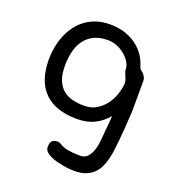

<svg xmlns="http://www.w3.org/2000/svg" viewBox="-145 -646 951 1043"><g transform="rotate(20 330.5 -124.5)"><path d="M64.9 -238.8Q64.9 -275.4 71.5 -311.5Q78.1 -347.7 91.6 -380.4Q105 -413.1 125.5 -440.9Q146 -468.8 173.6 -489Q201.2 -509.3 236.1 -520.8Q271 -532.2 313.5 -532.2Q360.4 -532.2 397.7 -520.3Q435.1 -508.3 463.1 -488.5Q491.2 -468.8 510.3 -443.4Q529.3 -418 539.6 -390.6Q544.9 -376 547.6 -367.9Q550.3 -359.9 553.2 -357.9Q569.3 -347.2 578.4 -333Q587.4 -318.8 587.4 -306.2L586.9 -130.9Q585 -103 582.8 -63.7Q580.6 -24.4 575.2 31.7Q572.3 62 568.8 92.3Q565.4 122.6 558.8 150.6Q552.2 178.7 541 202.6Q529.8 226.6 511.5 244.4Q493.2 262.2 466.3 272.5Q439.5 282.7 401.4 282.7Q392.6 282.7 375.7 281.5Q358.9 280.3 338.9 276.9Q318.8 273.4 298.1 268.1Q277.3 262.7 260.3 254.6Q243.2 246.6 232.4 235.4Q221.7 224.1 221.7 209Q221.7 199.7 223.1 191.4Q224.6 183.1 229 177Q233.4 170.9 241.7 167.2Q250 163.6 263.7 163.6Q273.9 163.6 283.9 170.2Q293.9 176.8 306.2 181.6Q318.4 186.5 334.2 189Q350.1 191.4 364.7 192.6Q379.4 193.8 390.6 193.8Q401.9 193.8 405.8 193.8Q428.2 193.8 442.6 179.7Q457 165.5 465.8 144.3Q474.6 123 478.3 97.7Q481.9 72.3 483.4 49.3Q483.9 38.6 485.4 24.4Q486.8 10.3 488.3 -5.6Q489.7 -21.5 491.2 -37.6Q492.7 -53.7 493.2 -67.9Q463.9 -31.7 420.9 -9.5Q377.9 12.7 318.4 12.7Q257.3 12.7 210.2 -2.9Q163.1 -18.6 130.9 -49.8Q98.6 -81.1 81.8 -128.2Q64.9 -175.3 64.9 -238.8ZM158.7 -237.8Q158.7 -187 172.1 -154.3Q185.5 -121.6 208.7 -102.5Q231.9 -83.5 263.2 -75.9Q294.4 -68.4 330.1 -68.4Q370.6 -68.4 400.4 -86.2Q430.2 -104 450.7 -130.9Q471.2 -157.7 482.4 -189.5Q493.7 -221.2 496.6 -249Q498 -262.7 495.1 -273.2Q492.2 -283.7 488.3 -293Q483.4 -303.7 479.5 -314.2Q475.6 -324.7 475.6 -335.9Q475.6 -351.1 464.6 -370.4Q453.6 -389.6 434.3 -406.7Q415 -423.8 388.7 -435.8Q362.3 -447.8 332 -447.8Q281.7 -447.8 248.3 -429.9Q214.8 -412.1 195.1 -382.8Q175.3 -353.5 167 -315.7Q158.7 -277.8 158.7 -237.8Z"/></g></svg>

Font: Short Stack
Style: Regular
Weight: 400
Designer: James Grieshaber
Foundry: James Grieshaber
Version: Version 1.002